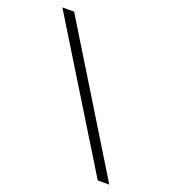

<svg xmlns="http://www.w3.org/2000/svg" viewBox="-131 -808 809 906"><g transform="rotate(20 274.0 -355.0)"><path d="M27 -710H86L521 0H463Z"/></g></svg>

Font: Raleway
Style: Light
Weight: 300
Designer: Matt McInerney, Pablo Impallari, Rodrigo Fuenzalida
Foundry: Matt McInerney, Pablo Impallari, Rodrigo Fuenzalida
Version: Version 3.000